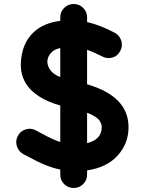

<svg xmlns="http://www.w3.org/2000/svg" viewBox="-20 -843 724 959"><path d="M97 -73Q73 -86 64.5 -112Q56 -138 68.5 -163Q81 -188 107.5 -196.5Q134 -205 159 -192Q168 -187 185 -178Q244 -145 281 -134V-316Q218 -334 176 -361Q82 -421 84 -524Q87 -625 148 -682Q197 -728 281 -739V-756Q281 -784 300.5 -803.5Q320 -823 348 -823Q376 -823 395.5 -803.5Q415 -784 415 -756V-733Q477 -719 552 -680Q577 -667 585.5 -640.5Q594 -614 581 -589Q562 -553 522 -553Q505 -553 491 -561Q450 -582 415 -594V-422Q622 -362 622 -208Q622 -126 567.5 -66Q513 -6 415 8V29Q415 57 395.5 76.5Q376 96 348 96Q320 96 300.5 76.5Q281 57 281 29V4Q211 -10 120 -61Q104 -69 97 -73ZM488 -208Q488 -215 486.5 -221Q485 -227 479 -237.5Q473 -248 457 -259Q441 -270 415 -280V-128Q488 -146 488 -208ZM240 -584Q222 -568 217.5 -545Q213 -522 228.5 -497Q244 -472 281 -458V-603Q254 -597 240 -584Z"/></svg>

Font: Multiround Pro
Style: Regular
Weight: 400
Designer: Ivan Filipov, Sasha Pavljenko
Version: Version 1.005;Fontself Maker 3.5.4